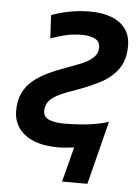

<svg xmlns="http://www.w3.org/2000/svg" viewBox="-51 -575 552 762"><g transform="rotate(5 225.5 -194.0)"><path d="M225 147 261 8Q244 10 228 11.5Q212 13 197 13Q140 13 100.5 -3Q61 -19 40 -48.5Q19 -78 19 -118Q19 -159 33.5 -189Q48 -219 73.5 -239.5Q99 -260 129 -274.5Q159 -289 190 -300Q225 -313 256 -325Q287 -337 306 -354Q325 -371 325 -396Q325 -420 305 -430Q285 -440 253 -440Q216 -440 184.5 -432Q153 -424 129 -415L124 -507Q153 -519 194 -527Q235 -535 277 -535Q326 -535 362 -521.5Q398 -508 418.5 -480.5Q439 -453 439 -412Q439 -354 411.5 -317.5Q384 -281 341 -259.5Q298 -238 251 -221Q215 -209 187.5 -196.5Q160 -184 145 -167.5Q130 -151 130 -127Q130 -102 153 -92.5Q176 -83 214 -83Q240 -83 273 -85Q306 -87 337.5 -92.5Q369 -98 390 -106L326 147Z"/></g></svg>

Font: Ubuntu Sans SemiBold
Style: Italic
Weight: 600
Italic angle: -13.5°
Designer: Dalton Maag Ltd
Foundry: Dalton Maag Ltd
Version: Version 1.006